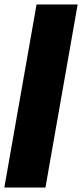

<svg xmlns="http://www.w3.org/2000/svg" viewBox="-66 -731 370 864"><path d="M-46.5 113H138.5L283.5 -711H98.5Z"/></svg>

Font: Anybody UltraCondensed Thin Black
Style: Italic
Weight: 900
Italic angle: -10°
Version: Version 1.111